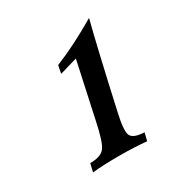

<svg xmlns="http://www.w3.org/2000/svg" viewBox="-88 -860 395 424"><g transform="rotate(-30 110.0 -648.0)"><path d="M175 -518 170 -498Q137 -501 101 -501Q57 -501 32 -498L37 -519Q64 -519 74 -531.5Q84 -544 94 -592L125 -735Q117 -733 101 -728Q85 -723 80 -722L84 -742Q134 -762 195 -798Q178 -732 146 -588Q136 -545 141 -532Q146 -519 175 -518Z"/></g></svg>

Font: GFS Artemisia
Style: Italic
Weight: 400
Italic angle: -12°
Designer: Takis Katsoulidis and George D. Matthiopoulos
Foundry: George Matthiopoulos and Takis Katsoulidis
Version: Version 1.0